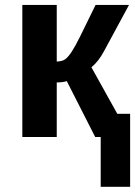

<svg xmlns="http://www.w3.org/2000/svg" viewBox="-20 -548 540 768"><path d="M69.3 -528.3H207V-301.8Q230.5 -302.7 241.9 -311.8Q253.4 -320.8 267.1 -341.6Q280.8 -362.3 300.8 -402.8L362.3 -528.3H496.1L395.5 -342.3Q374 -302.2 345.7 -278.8L449.2 -92.8H500.5V199.2H382.8V0H360.8L247.1 -223.6Q231.9 -218.3 207 -218.3V0H69.3Z"/></svg>

Font: Arial
Style: Bold
Weight: 700
Designer: Steve Matteson
Foundry: Ascender Corporation
Version: Version 2.00.3